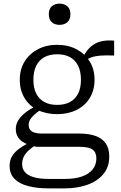

<svg xmlns="http://www.w3.org/2000/svg" viewBox="-20 -794 667 1058"><path d="M609 -488Q564 -490 533 -487.5Q502 -485 481 -477Q460 -469 445 -454L430 -461Q442 -492 459 -514Q476 -536 497.5 -549.5Q519 -563 546.5 -568Q574 -573 609 -570ZM295 -165Q234 -165 187.5 -188Q141 -211 115 -254Q89 -297 89 -354Q89 -412 115.5 -455Q142 -498 188.5 -522.5Q235 -547 295 -547Q355 -547 401.5 -522.5Q448 -498 474.5 -455Q501 -412 501 -354Q501 -297 474.5 -254Q448 -211 401.5 -188Q355 -165 295 -165ZM295 -216Q337 -216 366 -232Q395 -248 410.5 -278.5Q426 -309 426 -354Q426 -400 410.5 -431.5Q395 -463 366 -479Q337 -495 295 -495Q254 -495 224.5 -479Q195 -463 179.5 -431.5Q164 -400 164 -354Q164 -309 179.5 -278.5Q195 -248 224 -232Q253 -216 295 -216ZM248 244Q184 244 135.5 231.5Q87 219 60 191.5Q33 164 33 120Q33 90 46.5 67Q60 44 87.5 24Q115 4 158 -16L183 1Q153 20 135.5 37Q118 54 110 71.5Q102 89 102 110Q102 136 117 154Q132 172 164.5 182Q197 192 250 192H338Q393 192 431.5 178.5Q470 165 490.5 139.5Q511 114 511 79Q511 46 490.5 30.5Q470 15 417 15H178L177 14Q141 7 116.5 -5.5Q92 -18 79.5 -37.5Q67 -57 67 -82Q67 -109 81 -131.5Q95 -154 120.5 -174Q146 -194 182 -211L207 -191Q185 -176 169.5 -162.5Q154 -149 146 -135Q138 -121 138 -105Q138 -80 157 -69Q176 -58 213 -58H418Q471 -58 507.5 -44.5Q544 -31 563 -3.5Q582 24 582 68Q582 127 549 166Q516 205 460.5 224.5Q405 244 338 244ZM308 -657Q282 -657 265.5 -671.5Q249 -686 249 -716Q249 -745 265.5 -759.5Q282 -774 308 -774Q334 -774 351 -759.5Q368 -745 368 -716Q368 -686 351 -671.5Q334 -657 308 -657Z"/></svg>

Font: Roboto Serif Light
Style: Regular
Weight: 300
Designer: Greg Gazdowicz
Foundry: Commercial Type
Version: Version 1.008